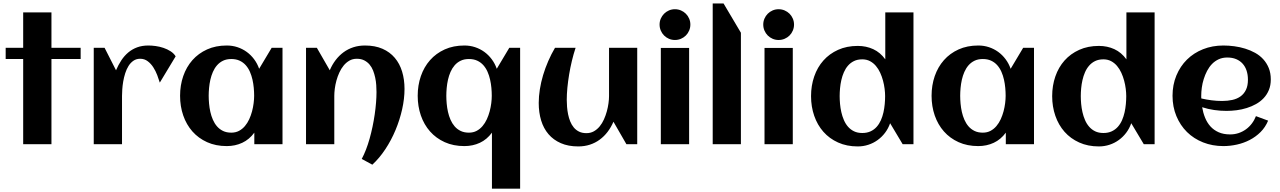

<svg xmlns="http://www.w3.org/2000/svg" viewBox="-20 -844 7494 1124"><path d="M281.2 0H115.7V-498.5H13.2V-564H115.7V-771.5H281.2V-564H452.1V-498.5H281.2Z M1008.3 -514.2 915.5 -360.4Q909.7 -379.9 900.4 -404.3Q891.1 -428.7 877.4 -450Q863.8 -471.2 844.7 -485.6Q825.7 -500 800.8 -500Q777.8 -500 761 -488.3Q744.1 -476.6 732.4 -457.8Q720.7 -439 713.1 -415.3Q705.6 -391.6 701.4 -367.4Q697.3 -343.3 695.8 -321Q694.3 -298.8 694.3 -282.7V0H528.8V-564H592.3L659.2 -432.6Q672.9 -464.4 690.4 -491Q708 -517.6 731 -536.9Q753.9 -556.2 783 -566.9Q812 -577.6 848.6 -577.6Q867.7 -577.6 891.1 -574.5Q914.6 -571.3 937 -563.7Q959.5 -556.2 978.5 -543.9Q997.6 -531.7 1008.3 -514.2Z M1633.8 0H1468.8V-67.4Q1439.5 -27.3 1398.2 -8.1Q1356.9 11.2 1307.6 11.2Q1243.2 11.2 1192.4 -11.7Q1141.6 -34.7 1106.4 -74.5Q1071.3 -114.3 1052.7 -168Q1034.2 -221.7 1034.2 -283.2Q1034.2 -344.7 1052.7 -398.4Q1071.3 -452.1 1106.4 -491.9Q1141.6 -531.7 1192.4 -554.7Q1243.2 -577.6 1307.6 -577.6Q1340.3 -577.6 1369.9 -567.9Q1399.4 -558.1 1424.1 -540.3Q1448.7 -522.5 1467.5 -497.3Q1486.3 -472.2 1497.1 -441.4L1570.3 -564H1633.8ZM1467.8 -283.2Q1467.8 -305.2 1465.6 -329.6Q1463.4 -354 1458 -377.9Q1452.6 -401.9 1443.1 -423.6Q1433.6 -445.3 1418.7 -462.2Q1403.8 -479 1382.8 -488.8Q1361.8 -498.5 1334 -498.5Q1306.2 -498.5 1285.6 -488.5Q1265.1 -478.5 1250.5 -461.7Q1235.8 -444.8 1226.3 -422.9Q1216.8 -400.9 1211.4 -377Q1206.1 -353 1203.9 -328.9Q1201.7 -304.7 1201.7 -283.2Q1201.7 -261.7 1203.9 -237.3Q1206.1 -212.9 1211.4 -189Q1216.8 -165 1226.3 -143.1Q1235.8 -121.1 1250.5 -104.2Q1265.1 -87.4 1285.6 -77.4Q1306.2 -67.4 1334 -67.4Q1359.4 -67.4 1379.2 -77.9Q1398.9 -88.4 1413.8 -106Q1428.7 -123.5 1439 -146Q1449.2 -168.5 1455.6 -192.4Q1461.9 -216.3 1464.8 -240Q1467.8 -263.7 1467.8 -283.2Z M2348.1 -323.2Q2348.1 -266.1 2334.2 -204.1Q2320.3 -142.1 2295.4 -82.5Q2270.5 -22.9 2235.8 29.5Q2201.2 82 2159.7 120.1L2097.7 86.4Q2110.8 62 2122.6 31.7Q2134.3 1.5 2143.8 -32.5Q2153.3 -66.4 2160.9 -102.5Q2168.5 -138.7 2173.6 -174.1Q2178.7 -209.5 2181.4 -242.9Q2184.1 -276.4 2184.1 -305.2Q2184.1 -324.2 2182.6 -345.9Q2181.2 -367.7 2176.5 -389.4Q2171.9 -411.1 2164.1 -431.2Q2156.2 -451.2 2143.3 -466.3Q2130.4 -481.4 2112.1 -490.7Q2093.8 -500 2068.8 -500Q2044.4 -500 2025.4 -489Q2006.3 -478 1991.7 -460.2Q1977.1 -442.4 1966.6 -419.4Q1956.1 -396.5 1949.5 -372.3Q1942.9 -348.1 1939.9 -324.7Q1937 -301.3 1937 -282.7V0H1771.5V-564H1835L1910.6 -432.6Q1924.3 -465.3 1944.8 -492.2Q1965.3 -519 1991.2 -538.1Q2017.1 -557.1 2048.6 -567.4Q2080.1 -577.6 2116.7 -577.6Q2175.3 -577.6 2218.8 -558.6Q2262.2 -539.6 2291 -505.6Q2319.8 -471.7 2334 -425Q2348.1 -378.4 2348.1 -323.2Z M3024.9 260.3H2859.9V-67.4Q2830.6 -27.3 2789.3 -8.1Q2748 11.2 2698.7 11.2Q2634.3 11.2 2583.5 -11.7Q2532.7 -34.7 2497.6 -74.5Q2462.4 -114.3 2443.8 -168Q2425.3 -221.7 2425.3 -283.2Q2425.3 -344.7 2443.8 -398.4Q2462.4 -452.1 2497.6 -491.9Q2532.7 -531.7 2583.5 -554.7Q2634.3 -577.6 2698.7 -577.6Q2731.4 -577.6 2761 -567.9Q2790.5 -558.1 2815.2 -540.3Q2839.8 -522.5 2858.6 -497.3Q2877.4 -472.2 2888.2 -441.4L2961.4 -564H3024.9ZM2858.9 -283.2Q2858.9 -305.2 2856.7 -329.6Q2854.5 -354 2849.1 -377.9Q2843.8 -401.9 2834.2 -423.6Q2824.7 -445.3 2809.8 -462.2Q2794.9 -479 2773.9 -488.8Q2752.9 -498.5 2725.1 -498.5Q2697.3 -498.5 2676.8 -488.5Q2656.2 -478.5 2641.6 -461.7Q2627 -444.8 2617.4 -422.9Q2607.9 -400.9 2602.5 -377Q2597.2 -353 2595 -328.9Q2592.8 -304.7 2592.8 -283.2Q2592.8 -261.7 2595 -237.3Q2597.2 -212.9 2602.5 -189Q2607.9 -165 2617.4 -143.1Q2627 -121.1 2641.6 -104.2Q2656.2 -87.4 2676.8 -77.4Q2697.3 -67.4 2725.1 -67.4Q2750.5 -67.4 2770.3 -77.9Q2790 -88.4 2804.9 -106Q2819.8 -123.5 2830.1 -146Q2840.3 -168.5 2846.7 -192.4Q2853 -216.3 2856 -240Q2858.9 -263.7 2858.9 -283.2Z M3133.8 -241.2Q3133.8 -279.8 3140.4 -321.3Q3147 -362.8 3159.4 -404.3Q3171.9 -445.8 3189.5 -486.3Q3207 -526.9 3229 -564H3349.6Q3337.4 -527.3 3327.9 -487.5Q3318.4 -447.8 3311.8 -408Q3305.2 -368.2 3301.5 -330.1Q3297.9 -292 3297.9 -259.3Q3297.9 -240.2 3299.6 -218.5Q3301.3 -196.8 3305.7 -175Q3310.1 -153.3 3318.1 -133.3Q3326.2 -113.3 3338.9 -97.9Q3351.6 -82.5 3369.9 -73.5Q3388.2 -64.5 3413.1 -64.5Q3437.5 -64.5 3456.8 -75.4Q3476.1 -86.4 3490.7 -104.2Q3505.4 -122.1 3515.6 -145Q3525.9 -168 3532.5 -192.1Q3539.1 -216.3 3542.2 -239.5Q3545.4 -262.7 3545.4 -281.2V-564H3710.4V0H3647L3571.3 -131.3Q3557.1 -98.6 3536.9 -72Q3516.6 -45.4 3490.7 -26.4Q3464.8 -7.3 3433.3 2.9Q3401.9 13.2 3365.2 13.2Q3306.6 13.2 3263.2 -5.9Q3219.7 -24.9 3190.9 -58.6Q3162.1 -92.3 3147.9 -138.9Q3133.8 -185.5 3133.8 -241.2Z M4021.5 -700.2Q4021.5 -681.6 4014.4 -665Q4007.3 -648.4 3995.1 -636.2Q3982.9 -624 3966.3 -616.9Q3949.7 -609.9 3931.2 -609.9Q3912.6 -609.9 3896.2 -616.9Q3879.9 -624 3867.7 -636.2Q3855.5 -648.4 3848.4 -665Q3841.3 -681.6 3841.3 -700.2Q3841.3 -718.8 3848.4 -735.1Q3855.5 -751.5 3867.7 -763.7Q3879.9 -775.9 3896.2 -783Q3912.6 -790 3931.2 -790Q3949.7 -790 3966.3 -783Q3982.9 -775.9 3995.1 -763.7Q4007.3 -751.5 4014.4 -735.1Q4021.5 -718.8 4021.5 -700.2ZM4014.2 0H3848.6V-563.5H4014.2Z M4317.4 0H4152.3V-823.7H4215.8L4317.4 -652.3Z M4628.4 -700.2Q4628.4 -681.6 4621.3 -665Q4614.3 -648.4 4602.1 -636.2Q4589.8 -624 4573.2 -616.9Q4556.6 -609.9 4538.1 -609.9Q4519.5 -609.9 4503.2 -616.9Q4486.8 -624 4474.6 -636.2Q4462.4 -648.4 4455.3 -665Q4448.2 -681.6 4448.2 -700.2Q4448.2 -718.8 4455.3 -735.1Q4462.4 -751.5 4474.6 -763.7Q4486.8 -775.9 4503.2 -783Q4519.5 -790 4538.1 -790Q4556.6 -790 4573.2 -783Q4589.8 -775.9 4602.1 -763.7Q4614.3 -751.5 4621.3 -735.1Q4628.4 -718.8 4628.4 -700.2ZM4621.1 0H4455.6V-563.5H4621.1Z M5327.6 0H5264.2L5190.9 -122.6Q5180.2 -91.8 5161.4 -66.9Q5142.6 -42 5117.9 -24.2Q5093.3 -6.3 5063.7 3.4Q5034.2 13.2 5001.5 13.2Q4937 13.2 4886.2 -9.8Q4835.4 -32.7 4800.3 -72.5Q4765.1 -112.3 4746.6 -166Q4728 -219.7 4728 -281.2Q4728 -342.8 4746.6 -396.5Q4765.1 -450.2 4800.3 -489.7Q4835.4 -529.3 4886.2 -552.2Q4937 -575.2 5001.5 -575.2Q5050.8 -575.2 5092 -556.2Q5133.3 -537.1 5162.6 -496.6V-771.5H5327.6ZM5161.6 -281.2Q5161.6 -300.8 5158.7 -324.2Q5155.8 -347.7 5149.4 -371.6Q5143.1 -395.5 5132.8 -418Q5122.6 -440.4 5107.7 -458Q5092.8 -475.6 5073 -486.1Q5053.2 -496.6 5027.8 -496.6Q5000 -496.6 4979.5 -486.6Q4959 -476.6 4944.3 -459.7Q4929.7 -442.9 4920.2 -420.9Q4910.6 -398.9 4905.3 -375Q4899.9 -351.1 4897.7 -326.9Q4895.5 -302.7 4895.5 -281.2Q4895.5 -259.8 4897.7 -235.6Q4899.9 -211.4 4905.3 -187.5Q4910.6 -163.6 4920.2 -141.4Q4929.7 -119.1 4944.3 -102.3Q4959 -85.4 4979.5 -75.4Q5000 -65.4 5027.8 -65.4Q5055.7 -65.4 5076.7 -75.2Q5097.7 -85 5112.5 -101.8Q5127.4 -118.7 5137 -140.4Q5146.5 -162.1 5151.9 -186.3Q5157.2 -210.4 5159.4 -234.9Q5161.6 -259.3 5161.6 -281.2Z M6033.2 0H5868.2V-67.4Q5838.9 -27.3 5797.6 -8.1Q5756.3 11.2 5707 11.2Q5642.6 11.2 5591.8 -11.7Q5541 -34.7 5505.9 -74.5Q5470.7 -114.3 5452.1 -168Q5433.6 -221.7 5433.6 -283.2Q5433.6 -344.7 5452.1 -398.4Q5470.7 -452.1 5505.9 -491.9Q5541 -531.7 5591.8 -554.7Q5642.6 -577.6 5707 -577.6Q5739.7 -577.6 5769.3 -567.9Q5798.8 -558.1 5823.5 -540.3Q5848.1 -522.5 5866.9 -497.3Q5885.7 -472.2 5896.5 -441.4L5969.7 -564H6033.2ZM5867.2 -283.2Q5867.2 -305.2 5865 -329.6Q5862.8 -354 5857.4 -377.9Q5852.1 -401.9 5842.5 -423.6Q5833 -445.3 5818.1 -462.2Q5803.2 -479 5782.2 -488.8Q5761.2 -498.5 5733.4 -498.5Q5705.6 -498.5 5685.1 -488.5Q5664.6 -478.5 5649.9 -461.7Q5635.3 -444.8 5625.7 -422.9Q5616.2 -400.9 5610.8 -377Q5605.5 -353 5603.3 -328.9Q5601.1 -304.7 5601.1 -283.2Q5601.1 -261.7 5603.3 -237.3Q5605.5 -212.9 5610.8 -189Q5616.2 -165 5625.7 -143.1Q5635.3 -121.1 5649.9 -104.2Q5664.6 -87.4 5685.1 -77.4Q5705.6 -67.4 5733.4 -67.4Q5758.8 -67.4 5778.6 -77.9Q5798.3 -88.4 5813.2 -106Q5828.1 -123.5 5838.4 -146Q5848.6 -168.5 5855 -192.4Q5861.3 -216.3 5864.3 -240Q5867.2 -263.7 5867.2 -283.2Z M6739.3 0H6675.8L6602.5 -122.6Q6591.8 -91.8 6573 -66.9Q6554.2 -42 6529.5 -24.2Q6504.9 -6.3 6475.3 3.4Q6445.8 13.2 6413.1 13.2Q6348.6 13.2 6297.9 -9.8Q6247.1 -32.7 6211.9 -72.5Q6176.8 -112.3 6158.2 -166Q6139.6 -219.7 6139.6 -281.2Q6139.6 -342.8 6158.2 -396.5Q6176.8 -450.2 6211.9 -489.7Q6247.1 -529.3 6297.9 -552.2Q6348.6 -575.2 6413.1 -575.2Q6462.4 -575.2 6503.7 -556.2Q6544.9 -537.1 6574.2 -496.6V-771.5H6739.3ZM6573.2 -281.2Q6573.2 -300.8 6570.3 -324.2Q6567.4 -347.7 6561 -371.6Q6554.7 -395.5 6544.4 -418Q6534.2 -440.4 6519.3 -458Q6504.4 -475.6 6484.6 -486.1Q6464.8 -496.6 6439.5 -496.6Q6411.6 -496.6 6391.1 -486.6Q6370.6 -476.6 6356 -459.7Q6341.3 -442.9 6331.8 -420.9Q6322.3 -398.9 6316.9 -375Q6311.5 -351.1 6309.3 -326.9Q6307.1 -302.7 6307.1 -281.2Q6307.1 -259.8 6309.3 -235.6Q6311.5 -211.4 6316.9 -187.5Q6322.3 -163.6 6331.8 -141.4Q6341.3 -119.1 6356 -102.3Q6370.6 -85.4 6391.1 -75.4Q6411.6 -65.4 6439.5 -65.4Q6467.3 -65.4 6488.3 -75.2Q6509.3 -85 6524.2 -101.8Q6539.1 -118.7 6548.6 -140.4Q6558.1 -162.1 6563.5 -186.3Q6568.8 -210.4 6571 -234.9Q6573.2 -259.3 6573.2 -281.2Z M7012.7 -267.6Q7043 -260.7 7073.2 -256.8Q7103.5 -252.9 7134.3 -252.9Q7166.5 -252.9 7194.1 -259Q7221.7 -265.1 7241.9 -279.5Q7262.2 -293.9 7273.9 -317.9Q7285.6 -341.8 7285.6 -377.4Q7285.6 -406.2 7277.8 -430.2Q7270 -454.1 7254.6 -471.2Q7239.3 -488.3 7216.8 -497.8Q7194.3 -507.3 7164.6 -507.3Q7136.7 -507.3 7114.5 -497.1Q7092.3 -486.8 7075.4 -469.5Q7058.6 -452.1 7046.6 -429.2Q7034.7 -406.2 7026.9 -381.3Q7019 -356.4 7015.6 -331.1Q7012.2 -305.7 7012.2 -283.2Q7012.2 -279.3 7012.2 -275.4Q7012.2 -271.5 7012.7 -267.6ZM7419.4 -378.9Q7419.4 -344.2 7408.2 -317.1Q7397 -290 7377.7 -269.5Q7358.4 -249 7333 -234.9Q7307.6 -220.7 7278.8 -211.7Q7250 -202.6 7219.5 -198.7Q7189 -194.8 7160.2 -194.8Q7123.5 -194.8 7087.9 -200Q7052.2 -205.1 7017.6 -216.3Q7022.9 -184.1 7034.7 -155Q7046.4 -126 7065.9 -104.2Q7085.4 -82.5 7114 -69.8Q7142.6 -57.1 7181.6 -57.1Q7207.5 -57.1 7231 -64.9Q7254.4 -72.8 7273.9 -86.9Q7293.5 -101.1 7308.3 -120.6Q7323.2 -140.1 7332.5 -164.1L7403.8 -137.7Q7387.7 -99.1 7359.6 -71Q7331.5 -43 7296.1 -24.7Q7260.7 -6.3 7220.9 2.4Q7181.2 11.2 7142.1 11.2Q7077.6 11.2 7022.9 -10.5Q6968.3 -32.2 6928.7 -71.3Q6889.2 -110.4 6866.7 -164.6Q6844.2 -218.8 6844.2 -283.2Q6844.2 -347.7 6866.7 -401.9Q6889.2 -456.1 6928.7 -495.1Q6968.3 -534.2 7022.9 -555.9Q7077.6 -577.6 7142.1 -577.6Q7173.3 -577.6 7206.1 -573.2Q7238.8 -568.8 7269.5 -559.3Q7300.3 -549.8 7327.6 -534.7Q7355 -519.5 7375.2 -497.3Q7395.5 -475.1 7407.5 -445.8Q7419.4 -416.5 7419.4 -378.9Z"/></svg>

Font: Aclonica
Style: Regular
Weight: 400
Designer: Astigmatic (AOETI)
Foundry: Astigmatic (AOETI)
Version: Version 1.000